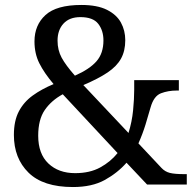

<svg xmlns="http://www.w3.org/2000/svg" viewBox="-20 -744 782 774"><path d="M274 10Q154 10 95 -48Q36 -106 36 -200Q36 -257 56 -295Q76 -333 112 -359Q148 -385 196 -405Q158 -450 138.5 -489Q119 -528 119 -577Q119 -643 163.5 -683.5Q208 -724 308 -724Q372 -724 411 -704.5Q450 -685 467.5 -653Q485 -621 485 -582Q485 -539 468 -508Q451 -477 414 -452Q377 -427 316 -401L498 -208Q512 -253 516.5 -299Q521 -345 521 -382V-421H701V-379H692Q658 -379 629 -368Q600 -357 587 -311Q578 -279 566.5 -241.5Q555 -204 538 -166L631 -67Q645 -52 664.5 -47Q684 -42 724 -42H733V0H573L490 -88Q454 -47 402.5 -18.5Q351 10 274 10ZM282 -439Q341 -465 369 -497Q397 -529 397 -581Q397 -621 376 -648Q355 -675 304 -675Q260 -675 236 -649Q212 -623 212 -580Q212 -542 228.5 -511.5Q245 -481 282 -439ZM283 -46Q342 -46 384 -69Q426 -92 454 -127L233 -364Q187 -339 160.5 -300.5Q134 -262 134 -197Q134 -124 175 -85Q216 -46 283 -46Z"/></svg>

Font: Noto Serif Makasar
Style: Regular
Weight: 400
Designer: Sérgio Martins
Version: Version 1.001; ttfautohint (v1.8.4.7-5d5b)